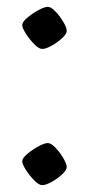

<svg xmlns="http://www.w3.org/2000/svg" viewBox="-20 -535 260 561"><path d="M103 6Q94 6 80.5 -7.5Q67 -21 56 -38Q45 -55 45 -64Q45 -73 60 -85.5Q75 -98 92.5 -107.5Q110 -117 120 -117Q129 -117 142 -103.5Q155 -90 165 -73Q175 -56 175 -47Q175 -38 161.5 -25.5Q148 -13 131 -3.5Q114 6 103 6ZM103 -392Q94 -392 80.5 -405.5Q67 -419 56 -436Q45 -453 45 -462Q45 -471 60 -483.5Q75 -496 92.5 -505.5Q110 -515 120 -515Q129 -515 142 -501.5Q155 -488 165 -471Q175 -454 175 -445Q175 -436 161.5 -423.5Q148 -411 131 -401.5Q114 -392 103 -392Z"/></svg>

Font: Texturina ExtraLight
Style: Regular
Weight: 200
Designer: Guillermo Torres Carreño
Foundry: Omnibus-Type
Version: Version 1.002; ttfautohint (v1.8.3)